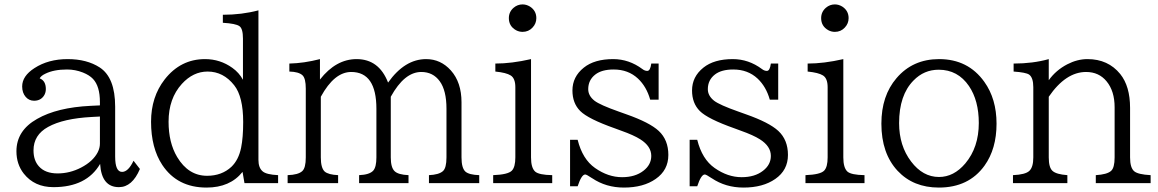

<svg xmlns="http://www.w3.org/2000/svg" viewBox="-20 -827 5230 867"><path d="M431.2 -351.1V-366.2Q431.2 -437.5 399.9 -470.7Q383.8 -487.8 354.5 -499.5Q319.8 -513.2 282.7 -513.2Q223.1 -513.2 184.6 -494.1Q165 -484.9 159.2 -473.1Q187 -462.4 187 -424.8Q187 -406.7 177.2 -393.1Q162.1 -372.1 133.8 -372.1Q111.3 -372.1 96.2 -389.2Q80.1 -407.7 80.1 -436.5Q80.1 -483.9 135.7 -519.5Q198.2 -560.1 285.6 -560.1Q372.1 -560.1 430.2 -522.5Q500 -477.1 500 -345.2V-120.1Q500 -50.8 531.2 -50.8Q559.1 -50.8 583 -101.1L611.8 -64Q577.1 18.1 517.1 18.1Q438.5 18.1 432.1 -86.9Q371.1 18.1 221.2 18.1Q135.7 18.1 87.4 -43Q54.2 -85.4 54.2 -144Q54.2 -237.3 147.5 -290Q237.8 -341.8 389.2 -349.1ZM431.2 -300.8 394 -298.8Q266.1 -292 197.3 -253.9Q131.3 -217.8 131.3 -147.9Q131.3 -102.5 155.8 -75.7Q184.1 -43.9 240.2 -43.9Q295.4 -43.9 346.2 -70.3Q399.9 -98.1 421.4 -139.6Q431.2 -159.2 431.2 -178.2Z M1084 0 1075.2 -50.8Q1019 20 912.6 20Q780.8 20 712.9 -82Q662.1 -158.7 662.1 -277.3Q662.1 -389.2 723.6 -468.3Q795.4 -560.1 905.8 -560.1Q974.1 -560.1 1029.3 -520.5Q1059.6 -499 1077.1 -466.8V-652.8Q1077.1 -698.2 1061 -709Q1044.4 -720.7 986.3 -724.1V-760.3Q1071.8 -760.3 1147 -780.3V-105Q1147 -69.8 1165.5 -53.7Q1182.1 -38.6 1235.8 -36.1V0ZM917.5 -503.9Q852.1 -503.9 801.3 -448.2Q741.2 -382.3 741.2 -277.3Q741.2 -183.1 779.8 -118.2Q830.6 -33.2 915 -33.2Q981.4 -33.2 1024.9 -73.7Q1057.6 -105 1068.8 -160.2Q1078.1 -206.1 1078.1 -275.9Q1078.1 -390.6 1037.6 -441.9Q988.8 -503.9 917.5 -503.9Z M1278.8 0V-36.1Q1326.7 -37.6 1344.7 -54.2Q1360.8 -68.4 1360.8 -116.2V-426.8Q1360.8 -472.7 1346.2 -486.8Q1329.1 -502.9 1286.6 -503.9V-540Q1352.5 -541.5 1424.8 -560.1V-467.8Q1497.1 -560.1 1590.3 -560.1Q1691.4 -560.1 1732.4 -454.1Q1807.6 -560.1 1904.3 -560.1Q1970.2 -560.1 2016.1 -508.8Q2064 -455.1 2064 -365.2V-116.2Q2064 -68.4 2081.5 -52.2Q2098.1 -37.6 2144 -36.1V0H1917V-36.1Q1961.9 -38.1 1980 -54.2Q1996.1 -68.4 1996.1 -116.2V-335.9Q1996.1 -418.5 1965.8 -460Q1935.5 -502 1882.3 -502Q1806.2 -502 1744.6 -390.1V-116.2Q1744.6 -70.8 1761.7 -54.2Q1777.8 -38.1 1824.7 -36.1V0H1601.6V-36.1Q1648.9 -38.1 1665.5 -56.6Q1679.7 -72.8 1679.7 -116.2V-335.9Q1679.7 -502 1565.9 -502Q1489.7 -502 1428.7 -390.1V-116.2Q1428.7 -68.4 1446.3 -52.2Q1462.9 -38.1 1506.8 -36.1V0Z M2339.8 -807.1Q2356.9 -807.1 2373 -797.4Q2401.9 -778.8 2401.9 -745.1Q2401.9 -720.7 2384.8 -702.6Q2366.7 -683.1 2339.8 -683.1Q2324.2 -683.1 2310.5 -690.4Q2277.8 -708.5 2277.8 -745.1Q2277.8 -773.4 2299.3 -792Q2316.9 -807.1 2339.8 -807.1ZM2207 0V-36.1Q2274.4 -38.6 2291.5 -56.6Q2307.1 -72.8 2307.1 -116.2V-433.1Q2307.1 -473.1 2286.1 -486.3Q2266.1 -499 2216.8 -503.9V-540Q2290 -540 2377.9 -560.1V-116.2Q2377.9 -69.3 2396.5 -52.2Q2413.6 -37.1 2473.6 -36.1V0Z M2554.2 -195.8H2588.4Q2610.4 -107.9 2667 -68.4Q2726.1 -26.9 2789.1 -26.9Q2848.1 -26.9 2885.3 -55.7Q2920.9 -83 2920.9 -123Q2920.9 -166.5 2871.6 -197.8Q2841.8 -216.8 2785.2 -236.8L2757.3 -247.1Q2635.7 -290 2600.1 -325.7Q2564.9 -360.8 2564.9 -418.5Q2564.9 -480.5 2616.2 -521.5Q2664.1 -560.1 2749 -560.1Q2820.3 -560.1 2880.9 -515.1Q2891.6 -506.8 2902.8 -506.8Q2916.5 -506.8 2920.9 -540H2954.1V-377H2916Q2899.4 -436 2860.8 -472.2Q2816.9 -513.2 2751 -513.2Q2697.8 -513.2 2668.5 -490.7Q2636.2 -465.8 2636.2 -424.3Q2636.2 -394.5 2664.6 -372.1Q2689.5 -353 2773.9 -323.2L2808.1 -311Q2913.6 -273.9 2954.6 -235.8Q2998 -195.3 2998 -127.4Q2998 -58.6 2940.9 -19Q2885.3 20 2797.4 20Q2716.8 20 2654.3 -22L2651.9 -23.4Q2628.9 -39.1 2622.6 -39.1Q2606 -39.1 2588.4 14.2H2554.2Z M3094.2 -195.8H3128.4Q3150.4 -107.9 3207 -68.4Q3266.1 -26.9 3329.1 -26.9Q3388.2 -26.9 3425.3 -55.7Q3460.9 -83 3460.9 -123Q3460.9 -166.5 3411.6 -197.8Q3381.8 -216.8 3325.2 -236.8L3297.4 -247.1Q3175.8 -290 3140.1 -325.7Q3105 -360.8 3105 -418.5Q3105 -480.5 3156.2 -521.5Q3204.1 -560.1 3289.1 -560.1Q3360.4 -560.1 3420.9 -515.1Q3431.6 -506.8 3442.9 -506.8Q3456.5 -506.8 3460.9 -540H3494.1V-377H3456.1Q3439.5 -436 3400.9 -472.2Q3356.9 -513.2 3291 -513.2Q3237.8 -513.2 3208.5 -490.7Q3176.3 -465.8 3176.3 -424.3Q3176.3 -394.5 3204.6 -372.1Q3229.5 -353 3314 -323.2L3348.1 -311Q3453.6 -273.9 3494.6 -235.8Q3538.1 -195.3 3538.1 -127.4Q3538.1 -58.6 3481 -19Q3425.3 20 3337.4 20Q3256.8 20 3194.3 -22L3191.9 -23.4Q3168.9 -39.1 3162.6 -39.1Q3146 -39.1 3128.4 14.2H3094.2Z M3750 -807.1Q3767.1 -807.1 3783.2 -797.4Q3812 -778.8 3812 -745.1Q3812 -720.7 3794.9 -702.6Q3776.9 -683.1 3750 -683.1Q3734.4 -683.1 3720.7 -690.4Q3688 -708.5 3688 -745.1Q3688 -773.4 3709.5 -792Q3727.1 -807.1 3750 -807.1ZM3617.2 0V-36.1Q3684.6 -38.6 3701.7 -56.6Q3717.3 -72.8 3717.3 -116.2V-433.1Q3717.3 -473.1 3696.3 -486.3Q3676.3 -499 3627 -503.9V-540Q3700.2 -540 3788.1 -560.1V-116.2Q3788.1 -69.3 3806.6 -52.2Q3823.7 -37.1 3883.8 -36.1V0Z M4220.7 -560.1Q4351.6 -560.1 4424.8 -457.5Q4480 -380.4 4480 -268.6Q4480 -154.8 4425.8 -79.1Q4354.5 20 4219.7 20Q4104 20 4033.2 -55.7Q3960 -134.3 3960 -268.6Q3960 -394.5 4028.3 -474.1Q4101.6 -560.1 4220.7 -560.1ZM4218.8 -512.2Q4152.3 -512.2 4105 -463.4Q4040 -397.5 4040 -271Q4040 -168.9 4094.2 -97.7Q4147 -27.8 4220.2 -27.8Q4287.1 -27.8 4338.9 -88.9Q4399.9 -161.6 4399.9 -271.5Q4399.9 -373 4355.5 -438.5Q4305.2 -512.2 4218.8 -512.2Z M4554.2 0V-36.1Q4610.4 -38.6 4627.9 -55.2Q4646 -71.8 4646 -116.2V-433.1Q4646 -476.6 4627 -490.2Q4612.8 -500 4557.1 -503.9V-540Q4644 -540 4715.8 -560.1V-464.8Q4748 -509.8 4799.3 -536.6Q4844.7 -560.1 4890.6 -560.1Q4983.9 -560.1 5038.6 -492.7Q5083 -437.5 5083 -339.8V-116.2Q5083 -69.3 5101.6 -53.7Q5118.7 -39.1 5175.8 -36.1V0H4928.2V-36.1Q4979 -39.1 4997.1 -55.2Q5013.2 -69.3 5013.2 -116.2V-342.8Q5013.2 -415.5 4977.1 -459.5Q4942.4 -502 4884.3 -502Q4792.5 -502 4715.8 -390.1V-116.2Q4715.8 -70.3 4732.9 -55.2Q4750 -39.6 4799.8 -36.1V0Z"/></svg>

Font: BIZ UDPMincho
Style: Regular
Weight: 400
Designer: TypeBank Co., Ltd.
Foundry: Morisawa Inc.
Version: Version 1.06